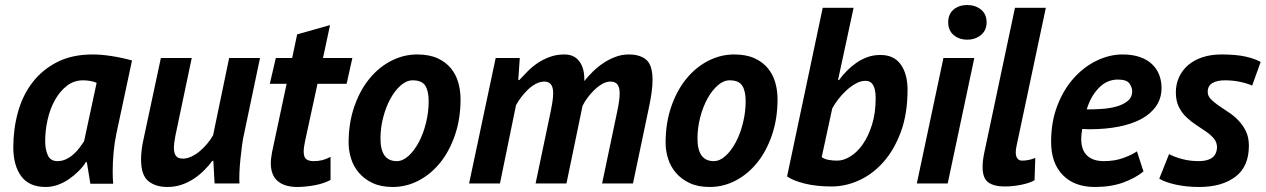

<svg xmlns="http://www.w3.org/2000/svg" viewBox="-20 -731 5043 765"><path d="M444 -200Q436 -162 432.5 -123Q429 -84 429 -49Q429 -35 429.5 -22.5Q430 -10 431 1H340L326 -85H322Q311 -67 293.5 -49.5Q276 -32 255 -17.5Q234 -3 210.5 5.5Q187 14 162 14Q96 14 64.5 -29Q33 -72 33 -144Q33 -217 51.5 -284Q70 -351 109 -402Q148 -453 207.5 -483.5Q267 -514 349 -514Q384 -514 425.5 -507.5Q467 -501 506 -490ZM209 -89Q227 -89 243 -96.5Q259 -104 272.5 -116Q286 -128 296.5 -142Q307 -156 315 -168L365 -401Q354 -406 339.5 -408.5Q325 -411 311 -411Q275 -411 247 -389.5Q219 -368 199.5 -333.5Q180 -299 170 -255.5Q160 -212 160 -168Q160 -136 170.5 -112.5Q181 -89 209 -89Z M744 -500 679 -191Q673 -161 673 -141Q673 -121 681 -110Q689 -99 709 -99Q726 -99 743.5 -107.5Q761 -116 777 -129.5Q793 -143 806.5 -159.5Q820 -176 829 -192L893 -500H1016L953 -200Q948 -180 944.5 -153Q941 -126 938 -97.5Q935 -69 934 -43Q933 -17 934 0H835L830 -90H826Q812 -71 793.5 -52.5Q775 -34 752.5 -19Q730 -4 703.5 5Q677 14 647 14Q600 14 571 -9.5Q542 -33 542 -96Q542 -133 552 -177L621 -500Z M1079 -500H1144L1164 -594L1295 -631L1267 -500H1384L1361 -397H1245L1196 -171Q1190 -144 1190 -127Q1190 -105 1200 -97Q1210 -89 1230 -89Q1249 -89 1264.5 -93Q1280 -97 1297 -106V-14Q1286 -8 1270.5 -2.5Q1255 3 1237 6.5Q1219 10 1200 12Q1181 14 1165 14Q1114 14 1086.5 -9.5Q1059 -33 1059 -81Q1059 -91 1060.5 -102Q1062 -113 1064 -125L1122 -397H1055Z M1369 -162Q1369 -241 1391.5 -306Q1414 -371 1451.5 -417Q1489 -463 1538.5 -488.5Q1588 -514 1642 -514Q1690 -514 1723 -499Q1756 -484 1776.5 -459Q1797 -434 1806 -402Q1815 -370 1815 -336Q1815 -258 1793 -193.5Q1771 -129 1734 -83Q1697 -37 1648 -11.5Q1599 14 1545 14Q1498 14 1465 -1.5Q1432 -17 1410.5 -42Q1389 -67 1379 -98.5Q1369 -130 1369 -162ZM1496 -179Q1496 -89 1561 -89Q1585 -89 1608 -110Q1631 -131 1649 -165Q1667 -199 1677.5 -242Q1688 -285 1688 -328Q1688 -368 1674.5 -389.5Q1661 -411 1624 -411Q1600 -411 1577 -391Q1554 -371 1536 -338.5Q1518 -306 1507 -264Q1496 -222 1496 -179Z M2114 0 2171 -272Q2177 -300 2180.5 -321.5Q2184 -343 2184 -360Q2184 -406 2149 -406Q2132 -406 2115 -397Q2098 -388 2083.5 -374Q2069 -360 2056.5 -343.5Q2044 -327 2036 -312L1972 0H1849L1955 -500H2051L2045 -412H2049Q2064 -428 2081.5 -446Q2099 -464 2121 -479Q2143 -494 2170 -504Q2197 -514 2229 -514Q2269 -514 2289.5 -485Q2310 -456 2308 -408Q2323 -427 2342.5 -446Q2362 -465 2384.5 -480Q2407 -495 2432.5 -504.5Q2458 -514 2485 -514Q2531 -514 2555.5 -492.5Q2580 -471 2580 -412Q2580 -369 2565 -300L2502 0H2379L2438 -281Q2443 -304 2446 -324Q2449 -344 2449 -359Q2449 -382 2440.5 -394Q2432 -406 2412 -406Q2396 -406 2379.5 -396.5Q2363 -387 2348 -372.5Q2333 -358 2320.5 -341Q2308 -324 2301 -309L2237 0Z M2632 -162Q2632 -241 2654.5 -306Q2677 -371 2714.5 -417Q2752 -463 2801.5 -488.5Q2851 -514 2905 -514Q2953 -514 2986 -499Q3019 -484 3039.5 -459Q3060 -434 3069 -402Q3078 -370 3078 -336Q3078 -258 3056 -193.5Q3034 -129 2997 -83Q2960 -37 2911 -11.5Q2862 14 2808 14Q2761 14 2728 -1.5Q2695 -17 2673.5 -42Q2652 -67 2642 -98.5Q2632 -130 2632 -162ZM2759 -179Q2759 -89 2824 -89Q2848 -89 2871 -110Q2894 -131 2912 -165Q2930 -199 2940.5 -242Q2951 -285 2951 -328Q2951 -368 2937.5 -389.5Q2924 -411 2887 -411Q2863 -411 2840 -391Q2817 -371 2799 -338.5Q2781 -306 2770 -264Q2759 -222 2759 -179Z M3258 -700H3381L3319 -412H3323Q3336 -430 3353 -447.5Q3370 -465 3390.5 -479.5Q3411 -494 3435 -503Q3459 -512 3488 -512Q3542 -512 3569 -474Q3596 -436 3596 -373Q3596 -278 3569.5 -206Q3543 -134 3500 -85.5Q3457 -37 3403 -12.5Q3349 12 3294 12Q3233 12 3186.5 0.5Q3140 -11 3116 -28ZM3254 -105Q3265 -97 3281 -94Q3297 -91 3316 -91Q3341 -91 3368 -107.5Q3395 -124 3417.5 -156Q3440 -188 3454.5 -234.5Q3469 -281 3469 -340Q3469 -409 3429 -409Q3409 -409 3389.5 -398Q3370 -387 3352 -370.5Q3334 -354 3319.5 -335Q3305 -316 3296 -299Z M3739 -500H3862L3756 0H3633ZM3758 -642Q3758 -675 3779.5 -693Q3801 -711 3834 -711Q3866 -711 3888.5 -693Q3911 -675 3911 -642Q3911 -610 3888.5 -591.5Q3866 -573 3834 -573Q3801 -573 3779.5 -591.5Q3758 -610 3758 -642Z M4030 -148Q4024 -119 4030.5 -105Q4037 -91 4052 -91Q4080 -91 4105 -102L4102 -13Q4084 -2 4050 5Q4016 12 3983 12Q3940 12 3917.5 -4.5Q3895 -21 3895 -66Q3895 -89 3901 -119L4024 -700H4147Z M4536 -48Q4505 -22 4456 -4Q4407 14 4342 14Q4261 14 4214.5 -33.5Q4168 -81 4168 -166Q4168 -246 4193 -310.5Q4218 -375 4258.5 -420Q4299 -465 4350 -489.5Q4401 -514 4452 -514Q4493 -514 4522.5 -503.5Q4552 -493 4571 -474.5Q4590 -456 4599 -432Q4608 -408 4608 -381Q4608 -340 4587 -309Q4566 -278 4528.5 -257.5Q4491 -237 4438 -226.5Q4385 -216 4322 -216Q4314 -216 4307 -216.5Q4300 -217 4292 -217Q4290 -205 4289 -195.5Q4288 -186 4288 -178Q4288 -133 4311.5 -111Q4335 -89 4378 -89Q4422 -89 4457 -102Q4492 -115 4510 -128ZM4310 -295Q4338 -295 4369.5 -297Q4401 -299 4428 -306.5Q4455 -314 4473 -328.5Q4491 -343 4491 -368Q4491 -383 4480 -398.5Q4469 -414 4434 -414Q4390 -414 4357.5 -380Q4325 -346 4310 -295Z M4638 -117Q4658 -106 4689.5 -97.5Q4721 -89 4756 -89Q4791 -89 4809.5 -102.5Q4828 -116 4829 -144Q4829 -164 4817 -178.5Q4805 -193 4786.5 -206Q4768 -219 4747 -232.5Q4726 -246 4707.5 -263.5Q4689 -281 4677 -305Q4665 -329 4665 -363Q4665 -396 4678 -424Q4691 -452 4714.5 -472Q4738 -492 4771.5 -503Q4805 -514 4847 -514Q4905 -514 4943 -505.5Q4981 -497 5003 -484L4969 -390Q4949 -399 4920.5 -405Q4892 -411 4861 -411Q4829 -411 4810.5 -400Q4792 -389 4792 -365Q4792 -349 4804 -336.5Q4816 -324 4834.5 -311Q4853 -298 4874 -284.5Q4895 -271 4913.5 -252Q4932 -233 4944 -208.5Q4956 -184 4956 -150Q4956 -67 4902 -26.5Q4848 14 4758 14Q4707 14 4664.5 4.5Q4622 -5 4599 -19Z"/></svg>

Font: PT Sans
Style: Bold Italic
Weight: 700
Italic angle: -12°
Designer: A.Korolkova, O.Umpeleva, V.Yefimov
Foundry: ParaType Ltd
Version: Version 2.003W OFL